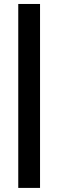

<svg xmlns="http://www.w3.org/2000/svg" viewBox="-20 -714 292 962"><path d="M71.5 227.5V-694.1H180.6V227.5Z"/></svg>

Font: Ancizar Sans Thin
Style: Regular
Weight: 100
Designer: Cesar Puertas, Viviana Monsalve, Julian Moncada, Julian Prieto, Jose Castro, Mariel Hernandez, Felipe Aragon, Sara Alarc
Version: Version 8.100